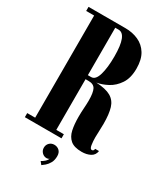

<svg xmlns="http://www.w3.org/2000/svg" viewBox="-216 -786 905 1055"><g transform="rotate(30 236.0 -258.5)"><path d="M386 9Q338 9 314.5 -11Q291 -31 283.2 -66.2Q275.5 -101.5 275.5 -149Q275.5 -178.5 277.5 -206Q279.5 -233.5 279.5 -254Q279.5 -305 268.2 -326.2Q257 -347.5 224.5 -347.5H205.5V-26H253.5V0H21V-26H71.5V-674H21V-700H255.5Q300.5 -700 337.8 -683.2Q375 -666.5 397 -630.8Q419 -595 419 -537.5Q419 -477.5 394.2 -440.5Q369.5 -403.5 334 -384.8Q298.5 -366 266 -361Q327 -358 359 -339.8Q391 -321.5 402.5 -284Q414 -246.5 414 -185Q414 -162 412.8 -139.5Q411.5 -117 411.5 -97.5Q411.5 -72.5 415 -50Q418.5 -27.5 429.5 -27.5Q441.5 -27.5 442.5 -42.5H467Q463 -15 440 -3Q417 9 386 9ZM205.5 -373H226.5Q254 -373 267.2 -418.2Q280.5 -463.5 280.5 -535.5Q280.5 -674 226.5 -674H205.5ZM231 183 216.5 165Q226 161 237.5 151Q249 141 253 129.5Q246.5 135.5 237 135.5Q219.5 135.5 207.2 123Q195 110.5 195 92.5Q195 74.5 207.2 62.2Q219.5 50 237.5 50Q256.5 50 269.5 62Q282.5 74 282.5 96.5Q282.5 122 272.8 139.5Q263 157 250.8 167.5Q238.5 178 231 183Z"/></g></svg>

Font: Imbue 50pt ExtraBold
Style: Regular
Weight: 800
Designer: Tyler Finck
Foundry: Etcetera Type Company
Version: Version 1.102; ttfautohint (v1.8.3)